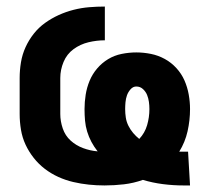

<svg xmlns="http://www.w3.org/2000/svg" viewBox="-20 -558 640 586"><path d="M540 8Q509 8 477.5 4Q446 0 416 -9Q388 1 358.5 4.5Q329 8 299 8Q275 8 251 5.5Q227 3 203.5 -2.5Q180 -8 158 -18Q136 -28 117 -42.5Q98 -57 83 -76Q68 -95 58 -116.5Q48 -138 44 -162Q40 -186 40 -210V-320Q40 -344 44 -368Q48 -392 58 -414Q68 -436 83 -455Q98 -474 117.5 -488Q137 -502 159 -512Q181 -522 204.5 -528Q228 -534 252 -536Q276 -538 300 -538V-435Q275 -435 250 -429Q225 -423 204.5 -408Q184 -393 174 -369Q164 -345 164 -320V-210Q164 -188 171.5 -166Q179 -144 195.5 -129Q212 -114 233.5 -106Q255 -98 278 -96Q267 -110 259 -125Q251 -140 246 -156.5Q241 -173 239.5 -190Q238 -207 238 -225Q238 -247 241.5 -269Q245 -291 253.5 -311.5Q262 -332 276.5 -349Q291 -366 310 -377.5Q329 -389 351.5 -393.5Q374 -398 396 -398Q418 -398 440.5 -393.5Q463 -389 483 -378Q503 -367 518.5 -350Q534 -333 543 -312.5Q552 -292 556 -269.5Q560 -247 560 -225Q560 -191 552.5 -157.5Q545 -124 527 -95Q531 -95 535 -95Q539 -95 543 -95Q546 -95 548.5 -95Q551 -95 554 -95L560 8Q555 8 550 8Q545 8 540 8ZM405 -134Q422 -152 429 -176Q436 -200 436 -225Q436 -236 434.5 -247Q433 -258 429 -268Q425 -278 416.5 -286Q408 -294 396 -294Q386 -294 378.5 -285.5Q371 -277 367.5 -267Q364 -257 363 -246Q362 -235 362 -225Q362 -212 364 -199Q366 -186 372 -174Q378 -162 386.5 -152Q395 -142 405 -134Z"/></svg>

Font: Iosevka Curly Slab XBdEx
Style: Regular
Weight: 800
Width: 7
Monospace: yes
Designer: Belleve Invis
Foundry: Belleve Invis
Version: Version 11.0.0; ttfautohint (v1.8.3)